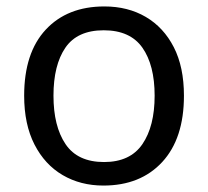

<svg xmlns="http://www.w3.org/2000/svg" viewBox="-20 -566 645 596"><path d="M551 -269Q551 -136 483.5 -63Q416 10 301 10Q230 10 174.5 -22.5Q119 -55 87 -117.5Q55 -180 55 -269Q55 -402 122 -474Q189 -546 304 -546Q377 -546 432.5 -513.5Q488 -481 519.5 -419.5Q551 -358 551 -269ZM146 -269Q146 -174 183.5 -118.5Q221 -63 303 -63Q384 -63 422 -118.5Q460 -174 460 -269Q460 -364 422 -418Q384 -472 302 -472Q220 -472 183 -418Q146 -364 146 -269Z"/></svg>

Font: Noto Sans NKo
Style: Regular
Weight: 400
Designer: Monotype Design Team
Foundry: Monotype Imaging Inc.
Version: Version 2.003; ttfautohint (v1.8.4.7-5d5b)